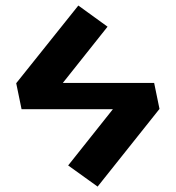

<svg xmlns="http://www.w3.org/2000/svg" viewBox="-20 -610 641 700"><path d="M39.1 -306.6 265.6 -589.8 372.1 -512.7 209 -307.6H542L561.5 -212.9L335.9 70.3L228.5 -6.8L391.6 -211.9H58.6Z"/></svg>

Font: GenEi M Gothic v2 Bold
Style: Regular
Weight: 700
Version: Version 2.0